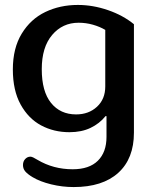

<svg xmlns="http://www.w3.org/2000/svg" viewBox="-20 -521 616 777"><path d="M112 196Q92 184 82.5 173Q73 162 73 147Q73 132 82 122.5Q91 113 103 113Q108 113 115 116.5Q122 120 132 126Q196 164 274 164Q341 164 376 129.5Q411 95 411 33V-51H407Q383 -21 346.5 -3.5Q310 14 261 14Q198 14 146.5 -13.5Q95 -41 63.5 -98Q32 -155 32 -240Q32 -326 68 -385Q104 -444 163.5 -472.5Q223 -501 295 -501Q356 -501 417 -480Q478 -459 522 -423V16Q522 121 458.5 178.5Q395 236 278 236Q232 236 187 225Q142 214 112 196ZM406 -171V-400Q384 -413 356 -421Q328 -429 298 -429Q233 -429 191 -379.5Q149 -330 149 -241Q149 -151 186.5 -104.5Q224 -58 288 -58Q339 -58 372.5 -89Q406 -120 406 -171Z"/></svg>

Font: Maitree Semibold
Style: Regular
Weight: 600
Designer: CadsonDemak Team
Foundry: CadsonDemak
Version: Version 1.000